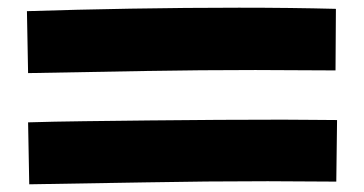

<svg xmlns="http://www.w3.org/2000/svg" viewBox="-20 -644 946 499"><path d="M53 -454 50 -615Q175 -619 319 -621.5Q463 -624 601 -624Q738 -624 853 -621L852 -461Q797 -461 746 -461.5Q695 -462 644 -462Q501 -462 357.5 -459.5Q214 -457 53 -454ZM56 -165 53 -326Q117 -328 198.5 -329Q280 -330 369.5 -331Q459 -332 548 -332.5Q637 -333 715 -333Q754 -333 790 -332.5Q826 -332 856 -332L854 -172Q810 -172 765 -172.5Q720 -173 676 -173Q515 -173 357 -170Q199 -167 56 -165Z"/></svg>

Font: Mochiy Pop One
Style: Regular
Weight: 400
Designer: FONTDASU
Foundry: FONTDASU / Google Inc. / Adobe
Version: Version 2.000